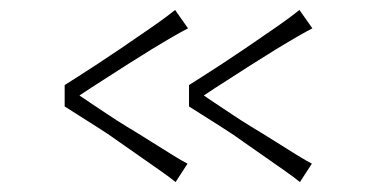

<svg xmlns="http://www.w3.org/2000/svg" viewBox="-20 -480 757 386"><path d="M110 -266V-309Q118 -314 136 -325.5Q154 -337 177 -352Q200 -367 222 -382Q242 -396 263.5 -410.5Q285 -425 303 -438Q321 -451 332 -460L358 -423Q348 -418 328 -406.5Q308 -395 283.5 -380Q259 -365 234 -349Q211 -334 186.5 -318.5Q162 -303 142 -289.5Q122 -276 110 -266ZM333 -114Q322 -123 303.5 -136Q285 -149 263.5 -164Q242 -179 222 -193Q200 -209 177 -223.5Q154 -238 136 -249.5Q118 -261 110 -266V-309Q119 -302 133 -292.5Q147 -283 163.5 -272Q180 -261 198 -249Q216 -237 234 -226Q259 -211 283.5 -195.5Q308 -180 327.5 -168Q347 -156 357 -151ZM360 -266V-309Q368 -314 386 -325.5Q404 -337 427 -352Q450 -367 472 -382Q492 -396 513.5 -410.5Q535 -425 553 -438Q571 -451 582 -460L608 -423Q598 -418 578 -406.5Q558 -395 533.5 -380Q509 -365 484 -349Q461 -334 436.5 -318.5Q412 -303 392 -289.5Q372 -276 360 -266ZM583 -114Q572 -123 553.5 -136Q535 -149 513.5 -164Q492 -179 472 -193Q450 -209 427 -223.5Q404 -238 386 -249.5Q368 -261 360 -266V-309Q369 -302 383 -292.5Q397 -283 413.5 -272Q430 -261 448 -249Q466 -237 484 -226Q509 -211 533.5 -195.5Q558 -180 577.5 -168Q597 -156 607 -151Z"/></svg>

Font: Truculenta Thin
Style: Regular
Weight: 250
Version: Version 1.002